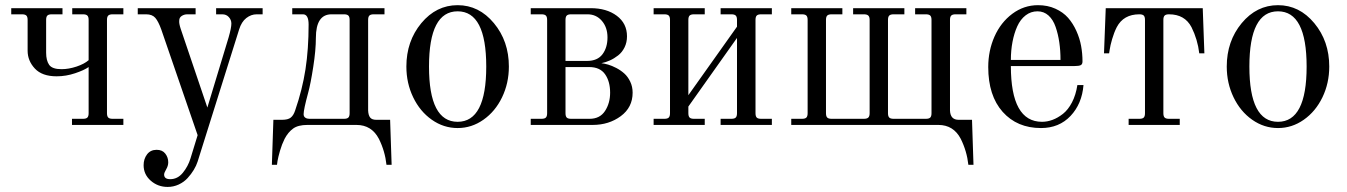

<svg xmlns="http://www.w3.org/2000/svg" viewBox="-20 -488 5260 750"><path d="M23.9 -432.1V-456.1H224.1V-432.1H182.1Q169.9 -432.1 165 -427.2Q160.2 -422.4 160.2 -410.2V-282.2Q160.2 -251.5 172.1 -234.6Q184.1 -217.8 220.2 -217.8Q248.5 -217.8 279.1 -228Q309.6 -238.3 326.2 -252.9V-410.2Q326.2 -422.4 321.3 -427.2Q316.4 -432.1 304.2 -432.1H262.2V-456.1H461.9V-432.1H419.9Q407.7 -432.1 402.8 -427.2Q397.9 -422.4 397.9 -410.2V-45.9Q397.9 -33.7 402.8 -28.8Q407.7 -23.9 419.9 -23.9H461.9V0H261.2V-23.9H304.2Q316.4 -23.9 321.3 -28.8Q326.2 -33.7 326.2 -45.9V-226.1Q309.1 -213.9 273.4 -201.9Q237.8 -189.9 201.2 -189.9Q144.5 -189.9 116.2 -220.2Q87.9 -250.5 87.9 -290V-410.2Q87.9 -422.4 83 -427.2Q78.1 -432.1 65.9 -432.1Z M1005.9 -456.1V-432.1H982.9Q960.9 -432.1 942.1 -417.5Q923.3 -402.8 914.1 -373L752 143.1Q746.6 159.7 736.8 175.8Q727.1 191.9 712.9 207.5Q698.7 223.1 678.2 232.7Q657.7 242.2 634.8 242.2Q596.7 242.2 568.8 217.8Q541 193.4 541 157.2Q541 132.8 554.4 115Q567.9 97.2 591.8 97.2Q614.3 97.2 625.7 112.1Q637.2 127 637.2 146Q637.2 159.7 629.2 173.3Q621.1 187 621.1 193.8Q621.1 211.9 645 211.9Q673.8 211.9 694.3 186.8Q714.8 161.6 724.1 130.9L752 40L609.9 -373Q598.6 -404.3 586.7 -418.2Q574.7 -432.1 550.8 -432.1H518.1V-456.1H744.1V-432.1H711.9Q699.7 -432.1 689.9 -425.8Q680.2 -419.4 680.2 -408.2Q678.7 -396.5 686 -375L790 -67.9L873 -341.8Q883.8 -379.4 883.8 -396Q883.8 -410.2 874 -421.1Q864.3 -432.1 848.1 -432.1H824.2V-456.1Z M1042 155.8 1047.9 -20H1081.5Q1105 -20 1115.7 -28.6Q1126.5 -37.1 1132.8 -56.2Q1161.1 -138.2 1173.3 -217.3Q1185.5 -296.4 1185.5 -392.1Q1185.5 -432.1 1163.6 -432.1H1121.6V-456.1H1481.9V-432.1H1439.9Q1427.7 -432.1 1422.9 -427.2Q1418 -422.4 1418 -410.2V-56.2Q1418.9 -37.6 1426 -28.8Q1433.1 -20 1449.7 -20H1503.9L1509.8 155.8H1489.7Q1483.9 102.1 1460 54.2Q1431.6 0 1372.6 0H1180.7Q1144.5 0 1125 14.2Q1105.5 28.3 1091.8 54.2Q1081.1 75.7 1073.7 101.1Q1066.4 126.5 1064 141.1L1062 155.8ZM1166 -42Q1166 -32.7 1172.6 -28.3Q1179.2 -23.9 1188 -23.9H1323.7Q1335.9 -23.9 1340.8 -28.8Q1345.7 -33.7 1345.7 -45.9V-410.2Q1345.7 -422.4 1340.8 -427.2Q1335.9 -432.1 1323.7 -432.1H1274.9Q1213.9 -432.1 1213.9 -339.8Q1213.9 -292.5 1203.6 -226.6Q1193.4 -160.6 1183.6 -125Q1166 -60.1 1166 -42Z M1879.4 -228Q1879.4 -443.8 1767.6 -443.8Q1655.8 -443.8 1655.8 -228Q1655.8 -12.2 1767.6 -12.2Q1879.4 -12.2 1879.4 -228ZM1967.8 -228Q1967.8 -163.1 1941.2 -107.9Q1914.6 -52.7 1868.4 -20.3Q1822.3 12.2 1767.6 12.2Q1712.9 12.2 1666.7 -20.3Q1620.6 -52.7 1594 -107.9Q1567.4 -163.1 1567.4 -228Q1567.4 -327.1 1625.7 -397.5Q1684.1 -467.8 1767.6 -467.8Q1851.1 -467.8 1909.4 -397.5Q1967.8 -327.1 1967.8 -228Z M2189 -250H2272.9Q2314 -250 2333.5 -276.1Q2353 -302.2 2353 -341.8Q2353 -380.9 2331.1 -406.5Q2309.1 -432.1 2274.9 -432.1H2210.9Q2198.7 -432.1 2193.8 -427.2Q2189 -422.4 2189 -410.2ZM2053.2 0V-23.9H2095.2Q2107.4 -23.9 2112.3 -28.8Q2117.2 -33.7 2117.2 -45.9V-410.2Q2117.2 -422.4 2112.3 -427.2Q2107.4 -432.1 2095.2 -432.1H2053.2V-456.1H2287.1Q2349.6 -456.1 2389.4 -426.3Q2429.2 -396.5 2429.2 -346.2Q2429.2 -322.3 2419.7 -303Q2410.2 -283.7 2394.5 -271.5Q2378.9 -259.3 2362.5 -252Q2346.2 -244.6 2329.1 -241.2Q2341.3 -239.7 2355.7 -235.6Q2370.1 -231.4 2387.5 -222.4Q2404.8 -213.4 2418.7 -200.9Q2432.6 -188.5 2441.9 -168.9Q2451.2 -149.4 2451.2 -126Q2451.2 -68.4 2404.8 -34.2Q2358.4 0 2294.9 0ZM2189 -226.1V-45.9Q2189 -33.7 2193.8 -28.8Q2198.7 -23.9 2210.9 -23.9H2283.2Q2323.2 -23.9 2343.3 -54.4Q2363.3 -85 2363.3 -126Q2363.3 -169.9 2343.5 -198Q2323.7 -226.1 2281.2 -226.1Z M2533.2 0V-23.9H2575.2Q2587.4 -23.9 2592.3 -28.8Q2597.2 -33.7 2597.2 -45.9V-410.2Q2597.2 -422.4 2592.3 -427.2Q2587.4 -432.1 2575.2 -432.1H2533.2V-456.1H2732.9V-432.1H2690.9Q2678.7 -432.1 2673.8 -427.2Q2668.9 -422.4 2668.9 -410.2V-116.2L2858.9 -383.8V-410.2Q2858.9 -422.4 2854 -427.2Q2849.1 -432.1 2836.9 -432.1H2794.9V-456.1H2995.1V-432.1H2953.1Q2940.9 -432.1 2936 -427.2Q2931.2 -422.4 2931.2 -410.2V-45.9Q2931.2 -33.7 2936 -28.8Q2940.9 -23.9 2953.1 -23.9H2995.1V0H2794.9V-23.9H2836.9Q2849.1 -23.9 2854 -28.8Q2858.9 -33.7 2858.9 -45.9V-339.8L2668.9 -71.8V-45.9Q2668.9 -33.7 2673.8 -28.8Q2678.7 -23.9 2690.9 -23.9H2732.9V0Z M3070.8 0V-23.9H3112.8Q3125 -23.9 3129.9 -28.8Q3134.8 -33.7 3134.8 -45.9V-410.2Q3134.8 -422.4 3129.9 -427.2Q3125 -432.1 3112.8 -432.1H3070.8V-456.1H3270.5V-432.1H3228.5Q3216.3 -432.1 3211.4 -427.2Q3206.5 -422.4 3206.5 -410.2V-45.9Q3206.5 -33.7 3211.4 -28.8Q3216.3 -23.9 3228.5 -23.9H3354.5Q3366.7 -23.9 3371.8 -28.8Q3377 -33.7 3377 -45.9V-410.2Q3377 -422.4 3371.8 -427.2Q3366.7 -432.1 3354.5 -432.1H3312.5V-456.1H3512.7V-432.1H3470.7Q3458.5 -432.1 3453.6 -427.2Q3448.7 -422.4 3448.7 -410.2V-45.9Q3448.7 -33.7 3453.6 -28.8Q3458.5 -23.9 3470.7 -23.9H3596.7Q3608.9 -23.9 3613.8 -28.8Q3618.7 -33.7 3618.7 -45.9V-410.2Q3618.7 -422.4 3613.8 -427.2Q3608.9 -432.1 3596.7 -432.1H3554.7V-456.1H3754.9V-432.1H3712.9Q3700.7 -432.1 3695.8 -427.2Q3690.9 -422.4 3690.9 -410.2V-56.2Q3692.4 -20 3724.6 -20H3776.9L3782.7 155.8H3762.7Q3756.8 102.1 3732.9 54.2Q3704.6 0 3645.5 0Z M4032.7 -443.8Q4006.8 -443.8 3986.3 -428Q3965.8 -412.1 3953.6 -385Q3941.4 -357.9 3935.1 -324.5Q3928.7 -291 3928.7 -253.9H4122.6Q4122.6 -290.5 4117.9 -322.5Q4113.3 -354.5 4103.5 -382.8Q4093.8 -411.1 4075.7 -427.5Q4057.6 -443.8 4032.7 -443.8ZM4034.7 -467.8Q4072.3 -467.8 4102.5 -454.1Q4132.8 -440.4 4152.1 -418.5Q4171.4 -396.5 4184.6 -367.2Q4197.8 -337.9 4203.1 -308.3Q4208.5 -278.8 4208.5 -248Q4208.5 -236.8 4201.4 -233.4Q4194.3 -230 4177.2 -230H3928.7Q3928.7 -12.2 4050.3 -12.2Q4070.8 -12.2 4091.3 -19.8Q4111.8 -27.3 4132.1 -43.2Q4152.3 -59.1 4167.5 -88.1Q4182.6 -117.2 4188.5 -155.8H4212.4Q4206.5 -82.5 4161.9 -35.2Q4117.2 12.2 4046.4 12.2Q3953.1 12.2 3896.7 -51Q3840.3 -114.3 3840.3 -226.1Q3840.3 -290 3864.7 -345.2Q3889.2 -400.4 3934.3 -434.1Q3979.5 -467.8 4034.7 -467.8Z M4292.5 -279.8 4299.3 -456.1H4678.2L4684.6 -279.8H4664.6Q4658.2 -334 4634.3 -381.8Q4607.9 -432.1 4546.4 -432.1Q4534.2 -432.1 4529.3 -427.2Q4524.4 -422.4 4524.4 -410.2V-45.9Q4524.4 -33.7 4529.3 -28.8Q4534.2 -23.9 4546.4 -23.9H4588.4V0H4388.7V-23.9H4430.7Q4442.9 -23.9 4447.8 -28.8Q4452.6 -33.7 4452.6 -45.9V-410.2Q4452.6 -422.4 4447.8 -427.2Q4442.9 -432.1 4430.7 -432.1Q4368.7 -432.1 4342.3 -381.8Q4331.5 -360.4 4324.2 -335Q4316.9 -309.6 4314.9 -294.9L4312.5 -279.8Z M5084 -228Q5084 -443.8 4972.2 -443.8Q4860.4 -443.8 4860.4 -228Q4860.4 -12.2 4972.2 -12.2Q5084 -12.2 5084 -228ZM5172.4 -228Q5172.4 -163.1 5145.8 -107.9Q5119.1 -52.7 5073 -20.3Q5026.9 12.2 4972.2 12.2Q4917.5 12.2 4871.3 -20.3Q4825.2 -52.7 4798.6 -107.9Q4772 -163.1 4772 -228Q4772 -327.1 4830.3 -397.5Q4888.7 -467.8 4972.2 -467.8Q5055.7 -467.8 5114 -397.5Q5172.4 -327.1 5172.4 -228Z"/></svg>

Font: Flanker Steampunk
Style: Regular
Weight: 400
Designer: Alexey Kryukov, Leonardo Di Lena
Foundry: Alexey Kryukov, Leonardo Di Lena
Version: 1.210